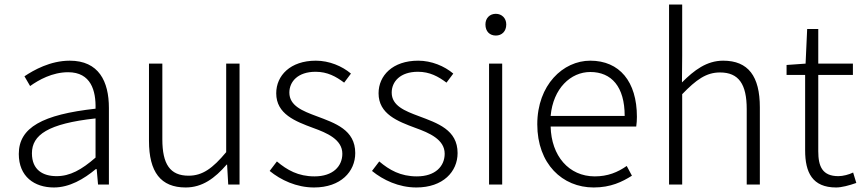

<svg xmlns="http://www.w3.org/2000/svg" viewBox="-20 -815 3815 848"><path d="M218 13C287 13 350 -24 403 -68H407L413 0H461V-338C461 -456 416 -547 288 -547C202 -547 128 -505 88 -478L113 -435C151 -462 211 -496 281 -496C382 -496 404 -414 402 -335C168 -309 63 -252 63 -135C63 -35 132 13 218 13ZM230 -37C170 -37 121 -64 121 -138C121 -219 192 -269 402 -292V-119C340 -65 289 -37 230 -37Z M800 13C874 13 929 -28 981 -88H983L988 0H1038V-534H979V-143C919 -71 874 -39 813 -39C731 -39 697 -90 697 -200V-534H638V-193C638 -55 690 13 800 13Z M1367 13C1485 13 1549 -57 1549 -139C1549 -242 1460 -271 1378 -302C1316 -325 1258 -348 1258 -406C1258 -454 1295 -498 1374 -498C1426 -498 1464 -477 1500 -450L1530 -490C1491 -523 1434 -547 1375 -547C1262 -547 1200 -481 1200 -403C1200 -311 1285 -279 1363 -250C1424 -228 1492 -199 1492 -136C1492 -81 1451 -36 1369 -36C1297 -36 1248 -64 1203 -102L1171 -60C1220 -20 1289 13 1367 13Z M1819 13C1937 13 2001 -57 2001 -139C2001 -242 1912 -271 1830 -302C1768 -325 1710 -348 1710 -406C1710 -454 1747 -498 1826 -498C1878 -498 1916 -477 1952 -450L1982 -490C1943 -523 1886 -547 1827 -547C1714 -547 1652 -481 1652 -403C1652 -311 1737 -279 1815 -250C1876 -228 1944 -199 1944 -136C1944 -81 1903 -36 1821 -36C1749 -36 1700 -64 1655 -102L1623 -60C1672 -20 1741 13 1819 13Z M2140 0H2198V-534H2140ZM2170 -658C2196 -658 2216 -676 2216 -707C2216 -735 2196 -754 2170 -754C2143 -754 2124 -735 2124 -707C2124 -676 2143 -658 2170 -658Z M2602 13C2678 13 2728 -12 2771 -39L2748 -82C2708 -54 2664 -36 2607 -36C2492 -36 2415 -127 2412 -256H2790C2792 -270 2793 -285 2793 -299C2793 -455 2716 -547 2587 -547C2467 -547 2353 -440 2353 -266C2353 -91 2464 13 2602 13ZM2412 -303C2423 -425 2501 -497 2587 -497C2681 -497 2739 -432 2739 -303Z M2935 0H2993V-399C3055 -463 3099 -495 3160 -495C3243 -495 3278 -443 3278 -333V0H3336V-341C3336 -478 3285 -547 3174 -547C3101 -547 3046 -505 2992 -451L2993 -568V-795H2935Z M3673 13C3697 13 3731 4 3762 -7L3748 -53C3730 -44 3703 -37 3683 -37C3612 -37 3594 -80 3594 -147V-484H3747V-534H3594V-687H3545L3538 -534L3454 -528V-484H3536V-151C3536 -53 3568 13 3673 13Z"/></svg>

Font: Noto Sans CJK SC Light
Style: Regular
Weight: 300
Designer: Ryoko NISHIZUKA 西塚涼子 (kana, bopomofo & ideographs); Paul D. Hunt (Latin, Greek & Cyrillic); Sandoll Communications 산돌커뮤니
Foundry: Adobe
Version: Version 2.004;hotconv 1.0.118;makeotfexe 2.5.65603